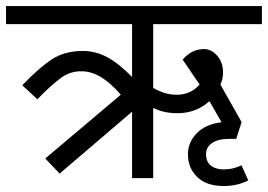

<svg xmlns="http://www.w3.org/2000/svg" viewBox="-50 -590 888 636"><path d="M457.5 -298.8Q477.5 -287.5 495.6 -281.9Q513.8 -276.2 536.2 -276.2Q581.2 -276.2 611.2 -310L555 -392.5Q585 -427.5 626.2 -427.5Q650 -427.5 669.4 -405.6Q688.8 -383.8 688.8 -350Q688.8 -327.5 680 -310L750 -186.2V-185L732.5 -130H708.8Q672.5 -130 652.5 -116.2Q632.5 -102.5 632.5 -80Q632.5 -53.8 648.8 -41.2Q665 -28.8 691.2 -28.8Q722.5 -28.8 750 -42.5L772.5 7.5Q736.2 26.2 691.2 26.2Q633.8 26.2 603.1 -3.8Q572.5 -33.8 572.5 -78.8Q572.5 -118.8 601.9 -148.8Q631.2 -178.8 683.8 -185L643.8 -255Q600 -215 537.5 -215Q492.5 -215 457.5 -232.5V0H387.5V-220L147.5 -15L100 -65L350 -276.2Q283.8 -353.8 221.2 -353.8Q183.8 -355 151.9 -331.9Q120 -308.8 73.8 -261.2L23.8 -307.5Q78.8 -365 121.2 -393.1Q163.8 -421.2 223.8 -421.2Q267.5 -421.2 306.2 -400Q345 -378.8 387.5 -335V-510H-30V-570H817.5V-510H457.5Z"/></svg>

Font: Cambay
Style: Regular
Weight: 400
Designer: Pooja Saxena
Foundry: Pooja Saxena
Version: Version 1.181;PS 001.181;hotconv 1.0.70;makeotf.lib2.5.58329